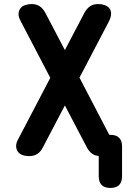

<svg xmlns="http://www.w3.org/2000/svg" viewBox="-20 -760 640 947"><path d="M192 -34Q181 -12 164.5 -1Q148 10 122 10Q105 10 90.5 4.5Q76 -1 68 -12Q60 -23 59.5 -39Q59 -55 71 -76L228 -376L83 -654Q71 -675 71.5 -691Q72 -707 80 -718Q88 -729 103 -734.5Q118 -740 135 -740Q160 -740 176 -729Q192 -718 204 -696L300 -513L396 -696Q408 -718 424 -729Q440 -740 465 -740Q482 -740 497 -734.5Q512 -729 520 -718.5Q528 -708 528 -692Q528 -676 517 -654L372 -377L519 -95H524Q553 -95 567.5 -80.5Q582 -66 582 -38V109Q582 138 567.5 152.5Q553 167 524.5 167Q496 167 481.5 152.5Q467 138 467 109V9Q448 8 436 -1Q419 -12 408 -34L300 -240Z"/></svg>

Font: Maple Mono
Style: Bold
Weight: 700
Monospace: yes
Designer: subframe7536
Version: Version 7.200